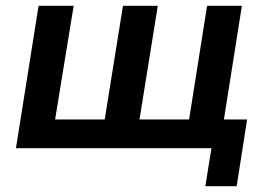

<svg xmlns="http://www.w3.org/2000/svg" viewBox="-20 -511 920 662"><path d="M688 131 709 0H35L113 -491H234L170 -99H341L404 -491H524L461 -99H632L694 -491H814L752 -99H832L796 131Z"/></svg>

Font: Nunito Sans 11pt
Style: Bold Italic
Weight: 700
Italic angle: -9°
Version: Version 3.101;gftools[0.9.27]